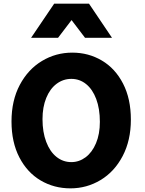

<svg xmlns="http://www.w3.org/2000/svg" viewBox="-20 -1011 786 1043"><path d="M367.7 -582.5Q323.2 -582.5 287.4 -555.7Q251.5 -528.8 231.2 -479Q210.9 -429.2 210.9 -363.8Q210.9 -293.5 231 -240.5Q251 -187.5 286.6 -158.9Q322.3 -130.4 367.7 -130.4Q409.7 -130.4 445.1 -156.7Q480.5 -183.1 501.5 -232.9Q522.5 -282.7 522.5 -349.1Q522.5 -420.4 502.7 -473.1Q482.9 -525.9 447.8 -554.2Q412.6 -582.5 367.7 -582.5ZM362.8 12.2Q273.4 12.2 200.7 -30.8Q127.9 -73.7 85.2 -156Q42.5 -238.3 42.5 -351.6Q42.5 -464.8 87.4 -549.6Q132.3 -634.3 207.8 -679.7Q283.2 -725.1 372.6 -725.1Q460.9 -725.1 533.4 -682.1Q606 -639.2 648.4 -556.9Q690.9 -474.6 690.9 -361.3Q690.9 -248 646.2 -163.1Q601.6 -78.1 526.4 -33Q451.2 12.2 362.8 12.2ZM148.9 -805.7 274.4 -991.2H463.4L588.4 -805.7H441.9L368.7 -901.9L295.4 -805.7Z"/></svg>

Font: Lesson One Extra
Style: Regular
Weight: 800
Designer: But Ko, Victor Gaultney, Annie Olsen, Julie Remington, Don Collingsworth, Eric Hays, Becca Hirsbrunner
Version: Version 1.100